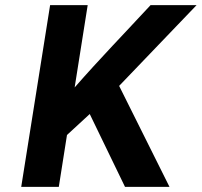

<svg xmlns="http://www.w3.org/2000/svg" viewBox="-20 -731 789 751"><path d="M63 0H210L242 -203L331 -285L469 0H643L446 -395L749 -711H569C470 -604 369 -500 272 -389L323 -711H176Z"/></svg>

Font: Aerodynamic
Style: Obl
Weight: 500
Designer: Google
Version: Version 2.000980; 2014